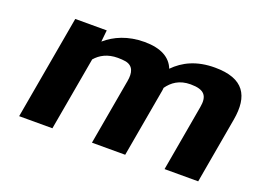

<svg xmlns="http://www.w3.org/2000/svg" viewBox="-86 -727 1224 917"><g transform="rotate(20 526.0 -269.0)"><path d="M418 -423C433 -423 446 -422 458 -420C498 -412 507 -379 499 -335L440 0H609L671 -352C671 -354 672 -361 672 -363C696 -397 731 -423 788 -423C859 -423 879 -396 868 -336L809 0H980L1039 -336C1061 -462 1018 -538 870 -538C777 -538 713 -506 666 -458C646 -509 596 -538 512 -538C428 -538 363 -509 317 -469L323 -528H163L70 0H239L305 -374C330 -403 366 -423 418 -423Z"/></g></svg>

Font: Asimov
Style: XWidIt
Weight: 500
Designer: Google
Version: Version 2.000980; 2014